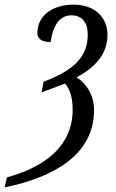

<svg xmlns="http://www.w3.org/2000/svg" viewBox="-100 -567 500 827"><path d="M-70 197 -80 240C132 197 305 99 305 -92C305 -159 272 -207 230 -234C310 -276 363 -335 363 -417C363 -486 315 -547 216 -547C126 -547 61 -499 61 -425C61 -401 78 -386 118 -386C130 -468 163 -501 208 -501C253 -501 278 -470 278 -418C278 -315 208 -261 88 -215L79 -169L180 -207C201 -184 213 -147 213 -95C213 57 101 150 -70 197Z"/></svg>

Font: Noto Serif ExtraCondensed
Style: Italic
Weight: 400
Width: 2
Italic angle: -12°
Designer: Monotype Design Team
Foundry: Monotype Imaging Inc.
Version: Version 2.014